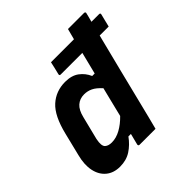

<svg xmlns="http://www.w3.org/2000/svg" viewBox="-195 -913 1087 1087"><g transform="rotate(-45 348.5 -370.0)"><path d="M281 -550Q333 -550 365 -526Q397 -502 413 -465H433Q441 -498 449.5 -531Q458 -564 466 -597H293Q282 -597 285 -608Q290 -628 294.5 -647Q299 -666 303 -685H487Q491 -701 495.5 -717.5Q500 -734 504 -750H633Q637 -750 640 -747Q643 -744 641 -739Q638 -726 634.5 -712.5Q631 -699 627 -685H688Q699 -685 696 -674Q691 -655 686.5 -636Q682 -617 677 -597H605Q576 -483 547.5 -369Q519 -255 491 -142Q482 -105 473 -70Q464 -35 455 0H327Q322 0 320 -3.5Q318 -7 319 -11Q327 -43 336 -78H316Q288 -39 250.5 -14.5Q213 10 162 10Q111 10 78 -17.5Q45 -45 35 -93Q25 -141 41 -203L75 -341Q103 -456 155 -503Q207 -550 281 -550ZM184 -133Q192 -126 202.5 -123Q213 -120 226 -120Q261 -120 296.5 -139.5Q332 -159 365 -193Q376 -238 387 -282.5Q398 -327 409 -371Q382 -401 358 -412.5Q334 -424 307 -424Q272 -424 248 -403Q224 -382 213 -336L178 -196Q168 -148 184 -133Z"/></g></svg>

Font: Recursive Mn Lnr St
Style: Bold Italic
Weight: 700
Italic angle: -15°
Monospace: yes
Version: Version 1.079;hotconv 1.0.112;makeotfexe 2.5.65598; ttfautoh